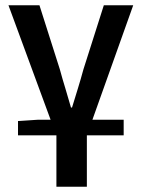

<svg xmlns="http://www.w3.org/2000/svg" viewBox="-20 -511 535 725"><path d="M193 194V0H48V-54L125 -59H171L12 -491H129L206 -249Q216 -212 227 -176.5Q238 -141 248 -105H252Q263 -141 274 -176.5Q285 -212 295 -249L372 -491H483L329 -59H447V0H308V194Z"/></svg>

Font: Processing Sans Pro Semibold
Style: Regular
Weight: 600
Designer: Paul D. Hunt
Foundry: Adobe Systems Incorporated
Version: Version 2.020;PS 2.000;hotconv 1.0.86;makeotf.lib2.5.63406